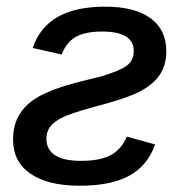

<svg xmlns="http://www.w3.org/2000/svg" viewBox="-20 -559 559 588"><path d="M292.5 -462.4Q240.2 -462.4 211.7 -445.8Q183.1 -429.2 168.9 -392.1L80.1 -412.1Q101.6 -475.6 156.7 -507.1Q211.9 -538.6 302.2 -538.6Q392.1 -538.6 440.7 -503.4Q489.3 -468.3 489.3 -402.3Q489.3 -359.9 469.5 -330.3Q449.7 -300.8 409.2 -279.3Q367.7 -257.3 269 -231.9Q193.4 -211.4 166.5 -196.8Q144 -185.1 133.1 -170.2Q122.1 -155.3 122.1 -134.8Q122.1 -66.4 228.5 -66.4Q286.1 -66.4 318.8 -83.7Q351.6 -101.1 368.2 -140.6L455.1 -116.7Q432.1 -51.8 376.2 -21Q320.3 9.8 224.1 9.8Q127 9.8 73.5 -26.9Q20 -63.5 20 -131.3Q20 -178.2 41 -210.9Q55.2 -232.9 77.6 -249.8Q100.1 -266.6 138.7 -282Q177.2 -297.4 239.3 -312.5L290.5 -325.2Q346.2 -341.8 367.9 -357.7Q389.6 -373.5 389.6 -402.8Q389.6 -433.1 364.7 -447.8Q339.8 -462.4 292.5 -462.4Z"/></svg>

Font: Arimo Medium
Style: Italic
Weight: 500
Italic angle: -12°
Designer: Steve Matteson
Foundry: Monotype Imaging Inc.
Version: Version 1.33